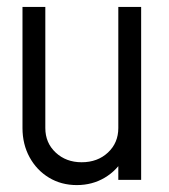

<svg xmlns="http://www.w3.org/2000/svg" viewBox="-20 -520 488 555"><path d="M388 -500V0H322V-500ZM111 -500V-150H45V-500ZM111 -150Q111 -107 141 -79Q171 -51 216 -51L202 15Q157 15 121.5 -6.5Q86 -28 65.5 -65.5Q45 -103 45 -150ZM360 -150Q360 -103 339.5 -65.5Q319 -28 283 -6.5Q247 15 202 15L216 -51Q262 -51 292 -79Q322 -107 322 -150Z"/></svg>

Font: Akshar Light Light
Style: Regular
Weight: 300
Version: Version 1.100